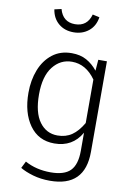

<svg xmlns="http://www.w3.org/2000/svg" viewBox="-104 -832 714 1096"><g transform="rotate(10 253.0 -283.5)"><path d="M265 205Q212 205 167 192Q122 179 92 161L112 121Q177 157 261 157Q340 157 375 121.5Q410 86 410 6V-99Q359 -9 253 -9Q161 -9 109.5 -81Q58 -153 58 -269Q58 -342 81.5 -402Q105 -462 151 -498Q197 -534 263 -534Q313 -534 349 -514Q385 -494 413 -459L418 -523H468V2Q468 205 265 205ZM263 -57Q311 -57 346 -81Q381 -105 410 -155V-407Q354 -486 273 -486Q206 -486 162.5 -430.5Q119 -375 119 -270Q119 -165 158.5 -111Q198 -57 263 -57ZM251 -653Q199 -653 164 -682.5Q129 -712 121 -763L161 -772Q181 -700 251 -700Q322 -700 342 -772L382 -763Q374 -711 338 -682Q302 -653 251 -653Z"/></g></svg>

Font: Trujillo Light
Style: Regular
Weight: 300
Designer: Fira Sans original fonts by bBox Type GmbH, Carrois Corporate GbR, & Edenspiekermann AG / Changes by Cristiano Sobral
Foundry: Fira Sans original fonts by bBox Type GmbH, Carrois Corporate GbR, & Edenspiekermann AG / Changes by Cristiano Sobral
Version: Version 4.301;July 28, 2020;FontCreator 13.0.0.2655 64-bit